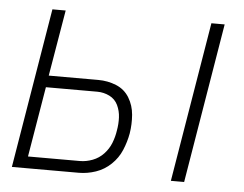

<svg xmlns="http://www.w3.org/2000/svg" viewBox="-43 -582 807 634"><g transform="rotate(5 360.0 -265.0)"><path d="M545 0H589L677 -530H633ZM18 0H240Q268 0 296 -9.5Q324 -19 346 -40Q368 -61 379.5 -88.5Q391 -116 396 -144Q401 -175 398.5 -206Q396 -237 380.5 -262.5Q365 -288 337 -299.5Q309 -311 277 -311H113L150 -530H106ZM68 -39 107 -272H277Q299 -272 318 -262.5Q337 -253 346 -234Q355 -215 356 -193.5Q357 -172 353 -150Q350 -129 342 -108.5Q334 -88 318.5 -71.5Q303 -55 282 -47Q261 -39 240 -39Z"/></g></svg>

Font: Iosevka Sparkle Extralight
Style: Italic
Weight: 200
Italic angle: -9°
Designer: Belleve Invis
Foundry: Belleve Invis
Version: Version 4.5.0; ttfautohint (v1.8.3)